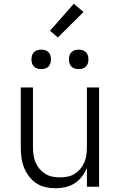

<svg xmlns="http://www.w3.org/2000/svg" viewBox="-20 -997 640 1025"><path d="M277 8Q250 8 223 2Q196 -4 173.5 -19Q151 -34 134.5 -56Q118 -78 108 -103.5Q98 -129 94.5 -156Q91 -183 91 -210V-530H156V-210Q156 -190 159 -169.5Q162 -149 170 -130Q178 -111 191 -95.5Q204 -80 221.5 -69Q239 -58 259.5 -54Q280 -50 300 -50Q320 -50 340.5 -54Q361 -58 378.5 -69Q396 -80 409 -95.5Q422 -111 430 -130Q438 -149 441 -169.5Q444 -190 444 -210V-530H509V0H444V-101Q434 -76 417.5 -54.5Q401 -33 378.5 -18.5Q356 -4 329.5 2Q303 8 277 8ZM400 -628Q389 -628 379 -631Q369 -634 361.5 -641.5Q354 -649 351 -659Q348 -669 348 -680Q348 -691 351 -701Q354 -711 361.5 -718.5Q369 -726 379 -729Q389 -732 400 -732Q411 -732 421 -729Q431 -726 438.5 -718.5Q446 -711 449 -701Q452 -691 452 -680Q452 -669 449 -659Q446 -649 438.5 -641.5Q431 -634 421 -631Q411 -628 400 -628ZM200 -628Q189 -628 179 -631Q169 -634 161.5 -641.5Q154 -649 151 -659Q148 -669 148 -680Q148 -691 151 -701Q154 -711 161.5 -718.5Q169 -726 179 -729Q189 -732 200 -732Q211 -732 221 -729Q231 -726 238.5 -718.5Q246 -711 249 -701Q252 -691 252 -680Q252 -669 249 -659Q246 -649 238.5 -641.5Q231 -634 221 -631Q211 -628 200 -628ZM289 -797 247 -833 374 -977 426 -933Z"/></svg>

Font: Iosevka Curly Light Extended
Style: Regular
Weight: 300
Width: 7
Monospace: yes
Designer: Belleve Invis
Foundry: Belleve Invis
Version: Version 11.1.0; ttfautohint (v1.8.3)